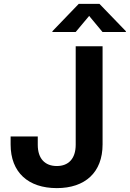

<svg xmlns="http://www.w3.org/2000/svg" viewBox="-20 -968 674 998"><path d="M275.4 9.8C422.4 9.8 513.2 -71.8 513.2 -217.3V-727.5H373.5V-215.8C373.5 -142.6 335.4 -105 275.4 -105C214.4 -105 176.3 -142.6 176.3 -215.3V-258.8H35.2V-216.8C35.2 -71.3 127.4 9.8 275.4 9.8ZM373.5 -801.8 443.4 -885.3 512.7 -801.8H634.3V-805.7L497.1 -947.8H389.2L252.4 -805.7V-801.8Z"/></svg>

Font: Raveo SemiBold
Style: Regular
Weight: 600
Designer: Jakub Foglar, Rasmus Andersson (Inter)
Foundry: Jakubfoglar.com
Version: Version 1.100;Glyphs 3.2.3 (3260)